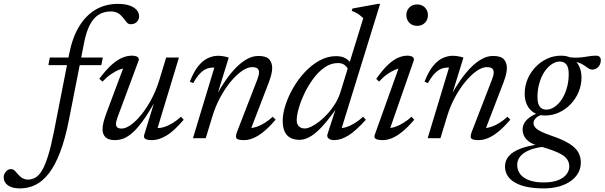

<svg xmlns="http://www.w3.org/2000/svg" viewBox="-202 -730 3194 1014"><path d="M53.5 -386 61 -426H341L333 -386ZM162 -96.5Q142 5 115.2 74.5Q88.5 144 55.8 186Q23 228 -15 246.5Q-53 265 -95.5 265Q-139 265 -160.8 248.5Q-182.5 232 -182.5 206.5Q-182.5 190.5 -171.2 176.8Q-160 163 -143 163Q-133 163 -124 171.8Q-115 180.5 -104 193.5Q-93 206.5 -80.2 212.5Q-67.5 218.5 -55 218.5Q-34 218.5 -15.5 208.2Q3 198 19.5 170.8Q36 143.5 51.5 94.2Q67 45 82.5 -33L163.5 -446Q180 -530.5 215.2 -589.2Q250.5 -648 302.5 -678.8Q354.5 -709.5 420.5 -709.5Q457 -709.5 482 -700.8Q507 -692 519.8 -677.2Q532.5 -662.5 532.5 -643.5Q532.5 -626.5 520.5 -614.2Q508.5 -602 487 -602Q474 -602 463.8 -616.2Q453.5 -630.5 442 -643Q431 -656 416.8 -662.8Q402.5 -669.5 382.5 -669.5Q346 -669.5 318.5 -652Q291 -634.5 272.5 -598.8Q254 -563 243 -508.5Z M559.5 -17.5 614 -194.5H617.5Q580.5 -130 550.8 -89.5Q521 -49 496 -27.5Q471 -6 449 2Q427 10 405 10Q370.5 10 355 -5.5Q339.5 -21 339.5 -47.5Q339.5 -63.5 344.8 -85Q350 -106.5 360.5 -134L456.5 -390.5L469.5 -370Q452.5 -371 430.2 -362.8Q408 -354.5 384.5 -338.2Q361 -322 339 -299L322.5 -314Q357.5 -361 387.2 -387.5Q417 -414 443.5 -425Q470 -436 494 -436Q515 -436 524.8 -428.8Q534.5 -421.5 529.5 -408.5L418.5 -110Q415 -99.5 412.8 -90.8Q410.5 -82 410.5 -75Q410.5 -63.5 417.5 -57.2Q424.5 -51 440.5 -51Q461.5 -51 488.8 -70.2Q516 -89.5 544.2 -124.2Q572.5 -159 597.8 -206.2Q623 -253.5 640 -309.5L675.5 -426H743L626 -40L626.5 -54.5Q643 -52.5 664.2 -59Q685.5 -65.5 708.8 -79.5Q732 -93.5 754 -113.5L768 -97.5Q715 -35.5 675.2 -12.8Q635.5 10 602 10Q574.5 10 565 3.2Q555.5 -3.5 559.5 -17.5Z M818.5 -291 800.5 -298.5Q821 -351.5 845.2 -381.2Q869.5 -411 896.5 -423.2Q923.5 -435.5 950.5 -435.5Q960 -435.5 969.2 -434.2Q978.5 -433 987.8 -431Q997 -429 1006 -426L946 -231H943Q965 -270 990.2 -306.5Q1015.5 -343 1043.5 -371.8Q1071.5 -400.5 1101.5 -417.5Q1131.5 -434.5 1162.5 -434.5Q1204 -434.5 1219.8 -416.8Q1235.5 -399 1235.5 -370.5Q1235.5 -354.5 1230.5 -335Q1225.5 -315.5 1217 -293L1118 -35.5L1119 -54Q1135.5 -54 1155.5 -61Q1175.5 -68 1197 -81.5Q1218.5 -95 1238.5 -113.5L1253.5 -98Q1218.5 -57 1188.8 -33.2Q1159 -9.5 1134 0.2Q1109 10 1086.5 10Q1054 10 1047 0.8Q1040 -8.5 1051 -36.5L1156.5 -309Q1160.5 -319.5 1163.2 -329.5Q1166 -339.5 1166 -348Q1166 -360.5 1158 -368Q1150 -375.5 1129 -375.5Q1105 -375.5 1075.5 -355Q1046 -334.5 1016.2 -298.5Q986.5 -262.5 961.2 -215.8Q936 -169 920 -116.5L884.5 0H817L930 -373Q928 -373 926.2 -373Q924.5 -373 922.5 -373Q904.5 -373 887.5 -366Q870.5 -359 853.5 -341.2Q836.5 -323.5 818.5 -291Z M1635 -365Q1631 -377 1617.5 -387Q1604 -397 1582.5 -397Q1545.5 -397 1512.8 -374.2Q1480 -351.5 1453 -315Q1426 -278.5 1406.2 -237.2Q1386.5 -196 1375.8 -158.2Q1365 -120.5 1365 -95.5Q1365 -73.5 1377 -62.5Q1389 -51.5 1407.5 -51.5Q1422 -51.5 1442.5 -61.5Q1463 -71.5 1485.5 -89.2Q1508 -107 1529.8 -131Q1551.5 -155 1569 -183.8Q1586.5 -212.5 1596 -243.5L1716.5 -634Q1707.5 -642.5 1699 -649.2Q1690.5 -656 1680.2 -661.8Q1670 -667.5 1655.5 -672.5L1659.5 -685L1794 -709.5H1805.5L1597 -35.5L1588.5 -54.5Q1605 -52 1626.2 -58.5Q1647.5 -65 1670.8 -79.2Q1694 -93.5 1716 -113.5L1730 -97.5Q1676 -37.5 1636.8 -13.8Q1597.5 10 1564 10Q1542.5 10 1532.8 1Q1523 -8 1528 -22.5L1580 -183.5H1593Q1555 -127.5 1524.2 -90.2Q1493.5 -53 1468.2 -31.5Q1443 -10 1421.2 -0.8Q1399.5 8.5 1380 8.5Q1353 8.5 1333 -1.5Q1313 -11.5 1302 -33.8Q1291 -56 1291 -91.5Q1291 -129.5 1305.8 -175.2Q1320.5 -221 1346.8 -266.5Q1373 -312 1408.5 -349.8Q1444 -387.5 1485.8 -410.5Q1527.5 -433.5 1573 -433.5Q1602 -433.5 1620.8 -423.2Q1639.5 -413 1655 -392.5Z M1777 -17.5 1907 -380.5 1921.5 -369.5Q1905.5 -370 1884.8 -361.5Q1864 -353 1842 -337.2Q1820 -321.5 1800 -299L1785 -313.5Q1819.5 -362.5 1848.2 -389Q1877 -415.5 1902 -425.8Q1927 -436 1949.5 -436Q1968.5 -436 1977.8 -428.8Q1987 -421.5 1982.5 -408.5L1852.5 -35.5L1844 -54.5Q1860.5 -52.5 1881.8 -59Q1903 -65.5 1926.2 -79.5Q1949.5 -93.5 1971.5 -113.5L1985.5 -97.5Q1950.5 -56.5 1921 -33Q1891.5 -9.5 1866.8 0.2Q1842 10 1819.5 10Q1792 10 1782 3Q1772 -4 1777 -17.5ZM1944 -650Q1944 -666 1951.2 -678.8Q1958.5 -691.5 1971.2 -699Q1984 -706.5 2001 -706.5Q2026.5 -706.5 2042.2 -690.2Q2058 -674 2058 -650Q2058 -634 2050.8 -621.2Q2043.5 -608.5 2030.8 -601Q2018 -593.5 2001 -593.5Q1975.5 -593.5 1959.8 -609.8Q1944 -626 1944 -650Z M2058 -291 2040 -298.5Q2060.5 -351.5 2084.8 -381.2Q2109 -411 2136 -423.2Q2163 -435.5 2190 -435.5Q2199.5 -435.5 2208.8 -434.2Q2218 -433 2227.2 -431Q2236.5 -429 2245.5 -426L2185.5 -231H2182.5Q2204.5 -270 2229.8 -306.5Q2255 -343 2283 -371.8Q2311 -400.5 2341 -417.5Q2371 -434.5 2402 -434.5Q2443.5 -434.5 2459.2 -416.8Q2475 -399 2475 -370.5Q2475 -354.5 2470 -335Q2465 -315.5 2456.5 -293L2357.5 -35.5L2358.5 -54Q2375 -54 2395 -61Q2415 -68 2436.5 -81.5Q2458 -95 2478 -113.5L2493 -98Q2458 -57 2428.2 -33.2Q2398.5 -9.5 2373.5 0.2Q2348.5 10 2326 10Q2293.5 10 2286.5 0.8Q2279.5 -8.5 2290.5 -36.5L2396 -309Q2400 -319.5 2402.8 -329.5Q2405.5 -339.5 2405.5 -348Q2405.5 -360.5 2397.5 -368Q2389.5 -375.5 2368.5 -375.5Q2344.5 -375.5 2315 -355Q2285.5 -334.5 2255.8 -298.5Q2226 -262.5 2200.8 -215.8Q2175.5 -169 2159.5 -116.5L2124 0H2056.5L2169.5 -373Q2167.5 -373 2165.8 -373Q2164 -373 2162 -373Q2144 -373 2127 -366Q2110 -359 2093 -341.2Q2076 -323.5 2058 -291Z M2927 -362.5Q2916.5 -362.5 2908.8 -367Q2901 -371.5 2892.5 -378Q2884 -384.5 2872.5 -391Q2861 -397.5 2843.8 -402Q2826.5 -406.5 2800.5 -406.5L2789 -430Q2827.5 -424 2854.8 -426Q2882 -428 2903.2 -432Q2924.5 -436 2945 -436Q2958 -436 2964.5 -430Q2971 -424 2971 -412Q2971 -400.5 2967.2 -391.5Q2963.5 -382.5 2957.2 -376Q2951 -369.5 2943.2 -366Q2935.5 -362.5 2927 -362.5ZM2683 -151Q2700.5 -151 2717.5 -160Q2734.5 -169 2749.8 -185.8Q2765 -202.5 2776.5 -225.8Q2788 -249 2794.8 -277.5Q2801.5 -306 2801.5 -339Q2801.5 -374 2789.2 -389.5Q2777 -405 2755 -405Q2737.5 -405 2720.5 -396Q2703.5 -387 2688.2 -370.2Q2673 -353.5 2661.5 -330.2Q2650 -307 2643.2 -278.5Q2636.5 -250 2636.5 -217Q2636.5 -182 2648.8 -166.5Q2661 -151 2683 -151ZM2761 -436Q2795.5 -436 2819.5 -421.5Q2843.5 -407 2856.2 -381.2Q2869 -355.5 2869 -320.5Q2869 -280.5 2853.8 -244.2Q2838.5 -208 2811.8 -180Q2785 -152 2750.5 -136Q2716 -120 2677 -120Q2642.5 -120 2618.5 -134.5Q2594.5 -149 2581.8 -175Q2569 -201 2569 -235.5Q2569 -275.5 2584.2 -311.8Q2599.5 -348 2626.2 -376Q2653 -404 2687.5 -420Q2722 -436 2761 -436ZM2669 265Q2621.5 265 2583.8 257.5Q2546 250 2519.5 235.2Q2493 220.5 2479 198.8Q2465 177 2465 149Q2465 117 2486 93.5Q2507 70 2548.2 54.5Q2589.5 39 2651 31.5H2693.5V43.5Q2656.5 45 2626.2 52.5Q2596 60 2574.2 72.5Q2552.5 85 2541 102.2Q2529.5 119.5 2529.5 140.5Q2529.5 169 2545.5 189.8Q2561.5 210.5 2592.8 222Q2624 233.5 2669.5 233.5Q2716 233.5 2745.8 221.5Q2775.5 209.5 2790 190.2Q2804.5 171 2804.5 149.5Q2804.5 129 2794.5 113.5Q2784.5 98 2764.2 86Q2744 74 2713.8 63.2Q2683.5 52.5 2643.5 41Q2608.5 31 2590 16.5Q2571.5 2 2564.8 -14.2Q2558 -30.5 2558 -46.5Q2558 -67 2569.8 -84.5Q2581.5 -102 2604 -116Q2626.5 -130 2657.5 -139L2679.5 -128.5Q2648 -123.5 2631.8 -110Q2615.5 -96.5 2615.5 -80.5Q2615.5 -72.5 2619.2 -64.8Q2623 -57 2633 -49Q2643 -41 2662 -32.2Q2681 -23.5 2711 -13Q2771 7.5 2804.8 28.8Q2838.5 50 2852 74Q2865.5 98 2865.5 128.5Q2865.5 158 2851.8 183Q2838 208 2812.2 226.2Q2786.5 244.5 2750.2 254.8Q2714 265 2669 265Z"/></svg>

Font: Newsreader 18pt
Style: Italic
Weight: 400
Italic angle: -17°
Version: Version 1.003